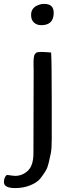

<svg xmlns="http://www.w3.org/2000/svg" viewBox="-91 -696 360 976"><path d="M115 -674Q121 -676 135 -676Q182 -676 182 -631Q182 -568 119 -568Q96 -568 81.5 -581.5Q67 -595 67 -620Q67 -662 115 -674ZM79 82 80 -316V-342Q80 -357 79.5 -365Q79 -373 79.5 -383.5Q80 -394 80.5 -399.5Q81 -405 82.5 -411.5Q84 -418 86.5 -421Q89 -424 92 -427Q98 -432 117 -432Q136 -432 169 -429Q172 -379 172 -188V12Q172 60 167.5 82Q163 104 157 130Q151 156 142 171Q133 186 119 205Q105 224 87 234Q43 260 -14 260Q-71 260 -71 230Q-71 205 -56 193Q-23 198 -14 198Q23 198 51 171.5Q79 145 79 82Z"/></svg>

Font: Cagliostro
Style: Regular
Weight: 400
Designer: Matthew Desmond
Foundry: Matthew Desmond
Version: Version